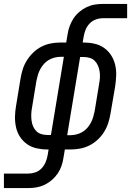

<svg xmlns="http://www.w3.org/2000/svg" viewBox="-47 -755 669 980"><path d="M-27 205V131H97Q115 131 133 125Q151 119 164.5 105Q178 91 185.5 73.5Q193 56 196 38L201 8H195Q167 8 140 2Q113 -4 91.5 -19Q70 -34 55.5 -56Q41 -78 35 -104.5Q29 -131 29.5 -159Q30 -187 35 -215L58 -355Q62 -379 69.5 -402.5Q77 -426 91 -448Q105 -470 124 -488Q143 -506 166 -517.5Q189 -529 213.5 -533.5Q238 -538 262 -538H291L298 -580Q301 -601 308.5 -621.5Q316 -642 328 -660.5Q340 -679 357.5 -694Q375 -709 395 -718.5Q415 -728 436 -731.5Q457 -735 478 -735H602V-662H478Q460 -662 442 -655.5Q424 -649 410.5 -635Q397 -621 390 -603.5Q383 -586 380 -568L375 -538H380Q408 -538 435 -532Q462 -526 483.5 -511Q505 -496 519.5 -474Q534 -452 540.5 -425.5Q547 -399 546 -371Q545 -343 541 -315L517 -175Q513 -151 505.5 -127.5Q498 -104 484.5 -82Q471 -60 451.5 -42Q432 -24 409 -12.5Q386 -1 361.5 3.5Q337 8 313 8H284L277 50Q274 71 267 91.5Q260 112 247.5 130.5Q235 149 217.5 164Q200 179 180 188.5Q160 198 139 201.5Q118 205 97 205ZM195 -66H213L279 -465H262Q247 -465 231.5 -461Q216 -457 202 -449Q188 -441 177 -428.5Q166 -416 158.5 -402Q151 -388 146.5 -373Q142 -358 139 -343L116 -203Q113 -187 112.5 -171Q112 -155 114 -139.5Q116 -124 122 -110Q128 -96 138.5 -85.5Q149 -75 164 -70.5Q179 -66 195 -66ZM296 -65H313Q328 -65 343.5 -69Q359 -73 373 -81Q387 -89 398 -101.5Q409 -114 416.5 -128Q424 -142 428.5 -157Q433 -172 436 -187L459 -327Q462 -343 463 -359Q464 -375 461.5 -390.5Q459 -406 453 -420Q447 -434 436.5 -444.5Q426 -455 411 -459.5Q396 -464 380 -464H362Z"/></svg>

Font: Iosevka Curly Extended
Style: Italic
Weight: 400
Width: 7
Italic angle: -9°
Monospace: yes
Designer: Belleve Invis
Foundry: Belleve Invis
Version: Version 11.1.0; ttfautohint (v1.8.3)